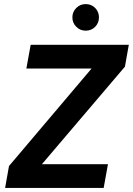

<svg xmlns="http://www.w3.org/2000/svg" viewBox="-20 -919 650 939"><path d="M5 0 24 -107 428 -584H109L130 -700H610L591 -593L185 -116H508L487 0ZM399 -769Q372 -769 353 -788Q334 -807 334 -834Q334 -861 353 -880Q372 -899 399 -899Q427 -899 445.5 -880Q464 -861 464 -834Q464 -807 445.5 -788Q427 -769 399 -769Z"/></svg>

Font: DM Sans ExtraBold
Style: Italic
Weight: 800
Italic angle: -10°
Designer: Colophon Foundry, Jonny Pinhorn
Foundry: Colophon Foundry
Version: Version 4.004;gftools[0.9.30]